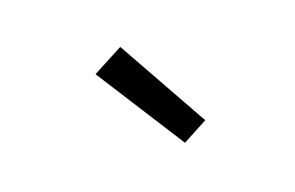

<svg xmlns="http://www.w3.org/2000/svg" viewBox="-48 -899 695 453"><g transform="rotate(-15 300.0 -672.0)"><path d="M357 -543 195 -754 268 -801 417 -582Z"/></g></svg>

Font: Iosevka Extended
Style: Italic
Weight: 400
Width: 7
Italic angle: -9°
Monospace: yes
Designer: Belleve Invis
Foundry: Belleve Invis
Version: Version 32.5.0; ttfautohint (v1.8.4)